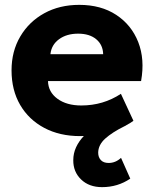

<svg xmlns="http://www.w3.org/2000/svg" viewBox="-20 -545 634 790"><path d="M309.5 15Q225.5 15 162 -18.8Q98.5 -52.5 63 -113.2Q27.5 -174 27.5 -255.5Q27.5 -334 63.5 -395Q99.5 -456 162.2 -490.5Q225 -525 306 -525Q395.5 -525 458.2 -483.8Q521 -442.5 548.8 -371.8Q576.5 -301 560.5 -211.5H177.5Q178.5 -166.5 216.2 -138.8Q254 -111 314.5 -111Q404.5 -111 477.5 -159L529 -48Q516.5 -38.5 499 -29.5H499.5Q498 -28.5 497 -28Q494 -26.5 491 -25Q441.5 -0.5 413 25.2Q384.5 51 384 83Q384 102 395 113.8Q406 125.5 427 125.5Q455.5 125.5 478 104.5L516 190Q464.5 225 400 225Q346.5 225 313.8 193.5Q281 162 281.5 114Q281.5 86 293 61Q304.5 36 325 14.5Q317 15 309.5 15ZM187.5 -322H404.5Q403.5 -360.5 376 -383.5Q348.5 -406.5 301.5 -406.5Q254 -406.5 222.8 -383.5Q191.5 -360.5 187.5 -322Z"/></svg>

Font: Geologica
Style: Bold
Weight: 700
Designer: Sindre Bremnes, Frode Helland
Foundry: Monokrom Skriftforlag AS
Version: Version 1.010; ttfautohint (v1.8.4.7-5d5b);gftools[0.9.28]